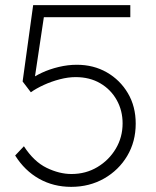

<svg xmlns="http://www.w3.org/2000/svg" viewBox="-20 -720 608 747"><path d="M39 -115 73 -151Q112 -91 161.5 -67Q211 -43 258 -43Q314 -43 359 -70Q404 -97 430.5 -141.5Q457 -186 457 -240Q457 -290 434 -331Q411 -372 370 -396Q329 -420 274 -420Q245 -420 212.5 -411.5Q180 -403 150.5 -389.5Q121 -376 100 -361L68 -403L109 -700H487V-653H124L153 -669L113 -402L92 -407Q113 -423 143 -437Q173 -451 208.5 -459.5Q244 -468 279 -468Q344 -468 395.5 -438.5Q447 -409 477.5 -357.5Q508 -306 508 -239Q508 -169 475 -113.5Q442 -58 385 -25.5Q328 7 257 7Q188 7 132 -24.5Q76 -56 39 -115Z"/></svg>

Font: Mach ExtraLight
Style: Regular
Weight: 250
Version: Version 1.002